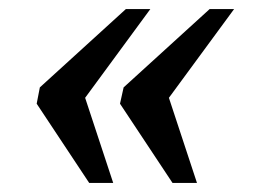

<svg xmlns="http://www.w3.org/2000/svg" viewBox="-20 -482 562 424"><path d="M361 -78 245 -253 253 -289 443 -462H497L353 -266L415 -78ZM177 -78 61 -253 68 -289 258 -462H312L168 -266L230 -78Z"/></svg>

Font: ET Text
Style: Italic
Weight: 470
Italic angle: -12°
Designer: Monotype Design Team
Foundry: Monotype Imaging Inc.
Version: Version 2.009